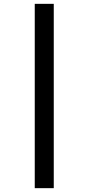

<svg xmlns="http://www.w3.org/2000/svg" viewBox="-20 -889 461 1000"><path d="M260 -869V91H161V-869Z"/></svg>

Font: Merriweather 20pt
Style: Bold
Weight: 700
Version: Version 2.100